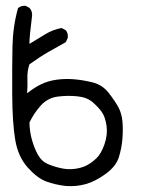

<svg xmlns="http://www.w3.org/2000/svg" viewBox="-20 -521 540 660"><path d="M205.1 118.2Q170.9 114.3 139.6 103Q108.4 91.8 75.2 54.7Q42 17.6 32.2 -41Q22.5 -99.6 22 -196.8Q21.5 -293.9 22.9 -362.3Q24.4 -430.7 42 -493.2Q51.8 -502 68.4 -501L82 -493.2Q92.8 -480.5 89.8 -462.9Q81.1 -395.5 81.1 -370.1Q110.4 -387.7 135.7 -403.3Q161.1 -418.9 191.4 -424.8L206.1 -417Q214.8 -407.2 212.9 -390.6L206.1 -376Q176.8 -359.4 147.9 -343.3Q119.1 -327.1 81.1 -299.8Q73.2 -276.4 74.2 -251Q75.2 -225.6 73.2 -200.2Q98.6 -220.7 122.6 -231.9Q146.5 -243.2 175.3 -247.1Q204.1 -251 234.4 -248.5Q264.6 -246.1 298.3 -237.8Q332 -229.5 354 -201.2Q376 -172.9 387.2 -151.9Q398.4 -130.9 400.9 -103.5Q403.3 -76.2 400.9 -44.4Q398.4 -12.7 388.7 19Q378.9 50.8 343.3 76.7Q307.6 102.5 274.9 111.8Q242.2 121.1 205.1 118.2ZM277.3 47.9Q295.9 38.1 312 22.5Q328.1 6.8 339.4 -25.9Q350.6 -58.6 346.2 -88.9Q341.8 -119.1 330.1 -135.7Q318.4 -152.3 298.8 -169.4Q279.3 -186.5 246.1 -189.9Q212.9 -193.4 178.7 -189Q144.5 -184.6 121.1 -159.2Q97.7 -133.8 81.1 -99.6Q82 -67.4 90.3 -38.6Q98.6 -9.8 110.8 11.7Q123 33.2 142.6 42Q162.1 50.8 187 56.6Q211.9 62.5 235.8 59.6Q259.8 56.6 277.3 47.9Z"/></svg>

Font: JasonHandwriting4
Style: Regular
Weight: 400
Version: Version 1.01.21